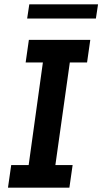

<svg xmlns="http://www.w3.org/2000/svg" viewBox="-20 -871 475 891"><path d="M17 0 32 -105H113L179 -581H99L114 -686H399L384 -581H304L237 -105H317L302 0ZM106 -785 116 -851H435L425 -785Z"/></svg>

Font: Chivo Medium
Style: Italic
Weight: 500
Italic angle: -8.05°
Designer: Hector Gatti
Foundry: Omnibus-Type
Version: Version 2.002